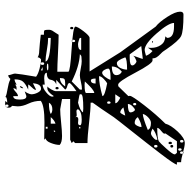

<svg xmlns="http://www.w3.org/2000/svg" viewBox="-16 -708 725 732"><g transform="rotate(90 346.0 -341.5)"><path d="M280 -19Q274 -11 266 -11Q266 -16 263 -24.5Q260 -33 260 -37Q261 -53 272 -117Q262 -125 240.5 -130.5Q219 -136 207 -136Q205 -136 201.5 -132Q198 -128 198 -123Q189 -129 174 -129Q171 -129 144 -131.5Q117 -134 112 -135V-147H102Q96 -147 94.5 -150.5Q93 -154 93 -167Q93 -173 96.5 -179Q100 -185 105 -192Q110 -199 112 -203Q136 -203 183 -200.5Q230 -198 253 -198V-240Q253 -247 167 -252.5Q81 -258 81 -267Q81 -275 98.5 -298Q116 -321 124 -321H252L179 -438L81 -573Q64 -586 44 -617Q24 -648 24 -666Q24 -679 35 -679Q99 -679 117 -670Q135 -661 168 -613Q172 -607 174 -604Q177 -599 185 -591.5Q193 -584 197.5 -577Q202 -570 202 -561H210Q222 -561 256.5 -495.5Q291 -430 302 -430Q308 -430 309 -431L346 -469Q345 -470 345 -475Q345 -483 380.5 -529Q416 -575 451 -610Q456 -630 481 -657Q506 -684 525 -684Q537 -684 561.5 -677Q586 -670 598 -670V-654H607Q607 -646 566.5 -593Q526 -540 479.5 -481.5Q433 -423 426 -413Q391 -360 371 -333V-325Q397 -325 448 -319Q499 -313 525 -313V-266L518 -259L525 -253L512 -247H357V-216Q384 -211 396 -209Q413 -209 446.5 -212.5Q480 -216 498 -216Q523 -216 532 -207Q532 -192 524.5 -173Q517 -154 507 -154L512 -148Q502 -148 479.5 -148.5Q457 -149 446 -149Q382 -149 364 -135Q364 -110 374.5 -88Q385 -66 385 -47Q385 -41 383 -25Q390 -22 390 -12Q390 1 375 1Q374 1 369.5 0.5Q365 0 364 0L371 -7Q353 -7 346 0H352Q340 -5 318 -8.5Q296 -12 284 -18Q281 -19 280 -19ZM383 -12Q378 -12 378 -6Q378 0 383 0Q387 0 387 -6Q387 -12 383 -12ZM327 -43Q316 -43 316 -30Q322 -32 330.5 -40Q339 -48 346 -48V-30Q359 -30 359 -53Q359 -54 359 -57Q359 -80 347 -80Q344 -80 337 -77Q330 -74 327 -74Q330 -75 334.5 -84.5Q339 -94 339 -99Q339 -111 332.5 -123.5Q326 -136 318 -136Q299 -136 297 -105L321 -117Q322 -115 322 -114Q320 -108 311 -99Q302 -90 302 -87H321Q299 -77 290.5 -67Q282 -57 282 -35Q290 -35 302 -43V-37Q306 -41 310 -42Q314 -43 319 -42.5Q324 -42 327 -43ZM316 -68Q316 -58 309 -55Q309 -56 308 -58Q308 -59 311 -63.5Q314 -68 316 -68ZM235 -142 248 -135V-142ZM217 -141Q217 -135 222 -135Q227 -135 227 -141Q227 -148 222 -148Q217 -148 217 -141ZM302 -150V-142Q315 -142 331.5 -155.5Q348 -169 348 -179Q348 -180 347 -182Q346 -184 346 -185Q330 -160 316 -160H313Q310 -161 309 -161Q314 -163 320.5 -175Q327 -187 327 -191V-271Q296 -250 296 -244Q296 -239 307.5 -236Q319 -233 321 -228L284 -194H302Q292 -191 288 -184.5Q284 -178 283.5 -172.5Q283 -167 277 -162.5Q271 -158 257 -158Q257 -148 278 -148Q283 -148 291 -149Q299 -150 302 -150ZM124 -163Q143 -163 171 -158Q199 -153 214 -153Q212 -171 124 -173ZM463 -161V-154H470V-161ZM248 -161Q248 -164 235 -164Q222 -164 222 -161Q222 -158 235 -158Q244 -158 248 -161ZM396 -179Q378 -179 371 -166Q402 -166 414 -173Q408 -179 396 -179ZM451 -191Q439 -188 426 -173H451ZM482 -191 475 -185H482ZM316 -203Q320 -203 320 -197Q320 -191 316 -191Q311 -191 311 -197Q311 -203 316 -203ZM297 -228Q284 -228 280.5 -224.5Q277 -221 277 -208Q296 -208 309 -228ZM87 -259Q91 -259 91 -253Q91 -247 87 -247Q82 -247 82 -253Q82 -259 87 -259ZM186 -284Q232 -282 290 -253L321 -284V-292Q308 -292 292 -288Q276 -284 266 -284Q257 -284 240 -287.5Q223 -291 213 -291Q210 -291 205 -290.5Q200 -290 196 -290L192 -289ZM136 -266Q131 -266 131 -259Q131 -253 136 -253Q140 -253 140 -259Q140 -266 136 -266ZM396 -277Q397 -271 404 -271Q406 -271 410.5 -271.5Q415 -272 418 -272Q425 -272 426 -266V-268L425 -270Q425 -278 435 -278Q437 -278 441.5 -277.5Q446 -277 448 -277Q457 -277 457 -285Q457 -291 436 -291Q404 -291 396 -277ZM124 -289V-284Q124 -283 133.5 -280Q143 -277 148 -277Q170 -277 170 -289ZM393 -297Q339 -297 339 -289V-284Q339 -282 371 -277Q402 -285 408 -296Q406 -296 400 -296.5Q394 -297 393 -297ZM470 -284Q470 -286 466 -286Q463 -286 463 -284Q463 -281 466 -281Q468 -281 470 -284ZM334 -339Q327 -338 317.5 -330Q308 -322 299.5 -313Q291 -304 290 -303L302 -302Q334 -302 334 -308ZM279 -344Q279 -326 286 -326Q298 -326 298 -344ZM297 -388Q291 -385 280.5 -375Q270 -365 270 -357Q300 -357 346 -370Q346 -379 297 -388ZM241 -392Q241 -386 246 -377.5Q251 -369 257 -369Q264 -369 272.5 -380Q281 -391 284 -401H275Q241 -401 241 -392ZM371 -401Q366 -401 366 -394Q366 -388 371 -388Q375 -388 375 -394Q375 -401 371 -401ZM253 -444Q233 -428 233 -406Q266 -406 266 -423Q266 -437 253 -444ZM352 -438 339 -419H373Q373 -425 365 -430.5Q357 -436 352 -438ZM198 -457Q210 -425 220 -425Q232 -425 238.5 -438Q245 -451 245 -464Q205 -464 198 -457ZM389 -450Q399 -438 408 -438Q410 -438 413 -443Q416 -448 418 -452L420 -457Q419 -457 389 -450ZM398 -494Q393 -493 384.5 -484.5Q376 -476 376 -467Q408 -467 408 -477Q408 -483 404.5 -488.5Q401 -494 398 -494ZM155 -518 186 -475 188 -474Q190 -474 193.5 -474Q197 -474 201 -474Q229 -474 229 -484Q229 -488 225.5 -492Q222 -496 218.5 -498Q215 -500 214 -500Q213 -500 209 -498.5Q205 -497 199.5 -494Q194 -491 192 -487Q193 -492 198.5 -506.5Q204 -521 204 -524ZM377 -499Q372 -499 372 -493Q372 -487 377 -487Q381 -487 381 -493Q381 -499 377 -499ZM426 -505Q434 -493 448 -493Q454 -493 459 -502.5Q464 -512 464 -519Q450 -519 426 -505ZM448 -555Q438 -555 427 -544.5Q416 -534 414 -524Q428 -524 475 -543Q470 -555 448 -555ZM67 -643Q67 -622 107 -576.5Q147 -531 170 -531Q174 -531 192 -536Q188 -549 174 -561L161 -543Q162 -547 162 -556Q162 -577 151 -593Q140 -609 118 -610Q124 -616 124 -617Q124 -643 80 -643ZM470 -561Q482 -555 488 -555Q494 -555 503.5 -563Q513 -571 513 -576L512 -578V-580Q482 -573 470 -561ZM140 -559Q137 -559 136 -561Q136 -563 139 -563Q142 -563 142 -561Q142 -559 140 -559ZM532 -573Q532 -567 537 -567Q542 -567 542 -573Q542 -580 537 -580Q532 -580 532 -573ZM488 -610Q489 -609 489 -606Q489 -602 478 -593.5Q467 -585 467 -579Q507 -579 518 -585Q524 -589 546 -613.5Q568 -638 568 -645V-647L562 -654H518ZM525 -635Q529 -635 529 -628Q529 -622 525 -622Q520 -622 520 -628Q520 -635 525 -635ZM542 -634Q542 -629 537 -629Q532 -629 532 -634Q532 -640 537 -640Q542 -640 542 -634ZM549 -672Q545 -672 545 -665Q545 -659 549 -659Q554 -659 554 -665Q554 -672 549 -672ZM513 -672Q513 -666 518 -666Q523 -666 523 -672Q523 -679 518 -679Q513 -679 513 -672ZM562 -679Q557 -679 557 -672Q557 -666 562 -666Q566 -666 566 -672Q566 -679 562 -679Z"/></g></svg>

Font: CabinSketch
Style: Regular
Weight: 400
Designer: Pablo Impallari
Foundry: Pablo Impallari. www.impallari.com Igino Marini. www.ikern.com
Version: Version 1.002